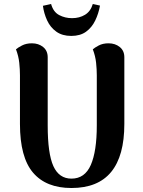

<svg xmlns="http://www.w3.org/2000/svg" viewBox="-20 -928 716 962"><path d="M603 -641V-307Q603 -147 537 -66.5Q471 14 338 14Q211 14 145.5 -63Q80 -140 80 -307V-551Q80 -580 76.5 -613.5Q73 -647 60 -681Q69 -689 90 -700Q111 -711 140 -711Q173 -711 196 -692.5Q219 -674 219 -641V-300Q219 -158 247.5 -95.5Q276 -33 338 -33Q405 -33 435 -101.5Q465 -170 465 -300V-551Q465 -580 461.5 -613.5Q458 -647 445 -681Q454 -689 474.5 -700Q495 -711 524 -711Q557 -711 580 -692.5Q603 -674 603 -641ZM481 -900Q474 -860 457 -825Q440 -790 411 -769Q382 -748 337 -748Q292 -748 262 -769.5Q232 -791 216 -826Q200 -861 195 -899Q206 -901 216 -903.5Q226 -906 236 -908Q247 -868 276.5 -852.5Q306 -837 341 -837Q378 -837 406 -854Q434 -871 445 -908Q455 -906 463.5 -904Q472 -902 481 -900Z"/></svg>

Font: Arima Thin
Style: Regular
Weight: 100
Designer: Joana Correia and Natanael Gama
Foundry: NDISCOVER
Version: Version 1.101;gftools[0.9.23]